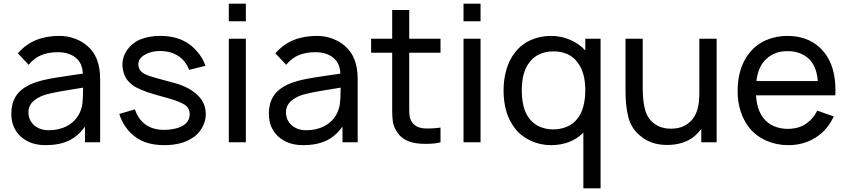

<svg xmlns="http://www.w3.org/2000/svg" viewBox="-20 -773 4601 1043"><path d="M441.5 0V-85.5Q403 -31.5 351.5 -8Q300 15.5 227 15.5Q144.5 15.5 93 -31Q41.5 -78 41.5 -155Q41.5 -209.5 64.8 -248Q88 -286.5 140.5 -312.5Q179 -330 227.5 -340.5Q252.5 -346 286.5 -351.5Q320.5 -357 364.5 -363.5L430 -373Q428 -430 391 -459.8Q354 -489.5 293.5 -489.5Q246 -489.5 206.8 -474.5Q167.5 -459.5 135.5 -421L77 -483.5Q120.5 -533 176.2 -555.5Q232 -578 303 -578Q346.5 -578 386.5 -563.2Q426.5 -548.5 455 -523Q524 -465 524 -343.5V0ZM431.5 -297Q361.5 -286 316.5 -278Q271.5 -270 250 -264.5Q198.5 -254 166.5 -228Q134.5 -202 134.5 -163.5Q134.5 -120.5 165.5 -92.5Q197 -65.5 245 -65.5Q300.5 -65.5 343.5 -88.2Q386.5 -111 409.5 -153Q423.5 -180 427.5 -210Q429.5 -225.5 430.5 -247Q431.5 -268.5 431.5 -297Z M1007.5 -393.5Q986.5 -446 945.2 -471Q904 -496 849 -496Q802 -496 766.5 -475.5Q731.5 -455.5 731.5 -424Q731.5 -409.5 736.8 -398.8Q742 -388 752.5 -379.8Q763 -371.5 778.8 -365.2Q794.5 -359 815.5 -353Q834.5 -347.5 862.5 -339.8Q890.5 -332 928 -322Q1005.5 -301 1051.5 -258Q1098 -215 1098 -152Q1098 -115 1077.5 -78.5Q1057 -42 1024 -23Q966 15.5 872 15.5Q816 15.5 771 0.2Q726 -15 689.5 -51Q646 -95.5 628 -154L712.5 -179Q728.5 -133.5 755 -109.5Q797.5 -67.5 872 -67.5Q901 -67.5 930 -74Q959.5 -80.5 977 -92.5Q1010.5 -114 1010.5 -153Q1010.5 -186 984 -203.5Q958 -220.5 904 -236.5Q857 -249.5 826.5 -258.2Q796 -267 781.5 -272Q747 -284.5 723 -296.5Q699 -308.5 681.5 -327Q663.5 -345 654.2 -371Q645 -397 645 -421Q645 -465.5 671 -502Q697 -538.5 738.5 -557.5Q789.5 -578 849 -578Q924.5 -578 978 -551Q1019 -531 1050.5 -493.5Q1082.5 -457 1096 -415.5Z M1315.5 -753V-657.5H1223V-753ZM1315.5 -562.5V0H1223V-562.5Z M1840.5 0V-85.5Q1802 -31.5 1750.5 -8Q1699 15.5 1626 15.5Q1543.5 15.5 1492 -31Q1440.5 -78 1440.5 -155Q1440.5 -209.5 1463.8 -248Q1487 -286.5 1539.5 -312.5Q1578 -330 1626.5 -340.5Q1651.5 -346 1685.5 -351.5Q1719.5 -357 1763.5 -363.5L1829 -373Q1827 -430 1790 -459.8Q1753 -489.5 1692.5 -489.5Q1645 -489.5 1605.8 -474.5Q1566.5 -459.5 1534.5 -421L1476 -483.5Q1519.5 -533 1575.2 -555.5Q1631 -578 1702 -578Q1745.5 -578 1785.5 -563.2Q1825.5 -548.5 1854 -523Q1923 -465 1923 -343.5V0ZM1830.5 -297Q1760.5 -286 1715.5 -278Q1670.5 -270 1649 -264.5Q1597.5 -254 1565.5 -228Q1533.5 -202 1533.5 -163.5Q1533.5 -120.5 1564.5 -92.5Q1596 -65.5 1644 -65.5Q1699.5 -65.5 1742.5 -88.2Q1785.5 -111 1808.5 -153Q1822.5 -180 1826.5 -210Q1828.5 -225.5 1829.5 -247Q1830.5 -268.5 1830.5 -297Z M2203 -216.5V-179Q2203 -156 2205.2 -141.5Q2207.5 -127 2214.5 -115.5Q2224 -98 2241 -88Q2258 -78 2280.5 -76Q2285 -75.5 2292.2 -75.2Q2299.5 -75 2309.5 -75Q2324.5 -75 2340.2 -76.2Q2356 -77.5 2373 -80V0Q2342 8.5 2295 8.5Q2279.5 8.5 2266 7.8Q2252.5 7 2240.5 5Q2201.5 -1 2174.8 -17.8Q2148 -34.5 2130.5 -66.5Q2118 -87.5 2114.2 -111.5Q2110.5 -135.5 2110.5 -170V-212.5V-486.5H1996V-562.5H2110.5V-718.5H2203V-562.5H2373V-486.5H2203Z M2590.5 -753V-657.5H2498V-753ZM2590.5 -562.5V0H2498V-562.5Z M3242.5 -562.5V250H3149V-53Q3116 -18.5 3071 -1.5Q3026 15.5 2973 15.5Q2944.5 15.5 2916.8 9.5Q2889 3.5 2864 -8Q2839 -19.5 2817 -36.2Q2795 -53 2778 -75Q2715.5 -154 2715.5 -282.5Q2715.5 -341 2730.8 -394.5Q2746 -448 2778 -488.5Q2812.5 -532.5 2863.2 -555.2Q2914 -578 2973 -578Q3027 -578 3076 -557.2Q3125 -536.5 3159.5 -499V-562.5ZM3159.5 -282.5Q3159.5 -381.5 3115.5 -436.5Q3094 -465 3060.5 -479.5Q3027 -494 2987.5 -494Q2945 -494 2910.8 -478.5Q2876.5 -463 2854 -431.5Q2814.5 -379.5 2814.5 -282.5Q2814.5 -184 2853 -132.5Q2875.5 -101 2910.2 -85.5Q2945 -70 2984.5 -70Q3024 -70 3058.5 -84.2Q3093 -98.5 3115.5 -127Q3138 -154 3148.8 -194.8Q3159.5 -235.5 3159.5 -282.5Z M3873 -562.5V0H3789.5V-73Q3783 -64.5 3777.8 -58.2Q3772.5 -52 3767.5 -47Q3740.5 -18.5 3703 -3.5Q3665.5 11.5 3626 13.5Q3622 14 3616.5 14.2Q3611 14.5 3603 14.5Q3517 14.5 3459 -34.5Q3408.5 -75 3393 -138Q3377 -201 3378 -289.5V-562.5H3471.5V-292.5Q3471.5 -225 3484 -178Q3496.5 -131 3531 -104Q3569 -74 3624 -74Q3687 -74 3724 -107.5Q3761.5 -138.5 3773 -197Q3779 -223 3779 -275V-562.5Z M4125.5 -133.5Q4148 -103.5 4183.2 -88.2Q4218.5 -73 4258 -73Q4319 -73 4359 -101Q4399 -128.5 4419.5 -172L4509 -140.5Q4475 -65 4408 -24Q4344 15.5 4262 15.5Q4199.5 15.5 4143.5 -8.5Q4088.5 -32.5 4052 -77Q3987 -159 3987 -278Q3987 -406.5 4052 -486.5Q4088 -531.5 4141.5 -554.8Q4195 -578 4258 -578Q4384 -578 4457 -489.5Q4518.5 -412 4518.5 -283.5L4517.5 -255H4087Q4091 -180 4125.5 -133.5ZM4126.5 -435.5Q4096 -395 4089 -332.5H4422.5Q4417 -400 4388 -437.5Q4366.5 -466 4332 -481Q4297.5 -496 4258 -495Q4219 -496 4184.8 -480.8Q4150.5 -465.5 4126.5 -435.5Z"/></svg>

Font: Russisch Sans Medium
Style: Regular
Weight: 500
Width: 4
Designer: Michael Sharanda (font) & Cristiano Sobral (main changes)
Foundry: Michael Sharanda
Version: Version 2.00;September 8, 2020;FontCreator 13.0.0.2681 64-bi